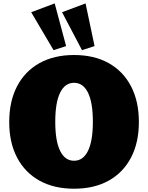

<svg xmlns="http://www.w3.org/2000/svg" viewBox="-20 -1123 893 1157"><path d="M426.3 14.2Q305.7 14.2 218 -34.4Q130.4 -83 83 -173.3Q35.6 -263.7 35.6 -387.7Q35.6 -512.7 83 -603.3Q130.4 -693.8 218 -742.7Q305.7 -791.5 426.3 -791.5Q547.4 -791.5 634.8 -742.7Q722.2 -693.8 769.5 -603.3Q816.9 -512.7 816.9 -387.7Q816.9 -263.7 769.5 -173.3Q722.2 -83 634.8 -34.4Q547.4 14.2 426.3 14.2ZM426.3 -154.3Q481 -154.3 510.3 -213.9Q539.6 -273.4 539.6 -389.2Q539.6 -504.9 510.3 -564.5Q481 -624 426.3 -624Q371.6 -624 342.3 -564.5Q313 -504.9 313 -389.2Q313 -273.4 342.3 -213.9Q371.6 -154.3 426.3 -154.3ZM302.7 -820.8 168 -1049.3 309.6 -1102.5 378.4 -845.2ZM474.1 -820.8 354 -1049.3 495.6 -1102.5 549.8 -845.2Z"/></svg>

Font: Bevan
Style: Regular
Weight: 400
Designer: Vernon Adams
Foundry: Vernon Adams
Version: Version 2.100; ttfautohint (v1.8.3)